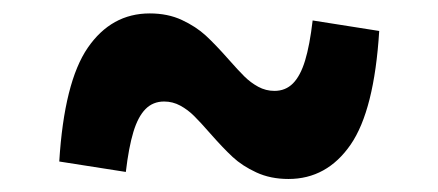

<svg xmlns="http://www.w3.org/2000/svg" viewBox="-20 -479 660 289"><path d="M296.1 -278.5Q281.6 -295.1 272.2 -304.4Q262.8 -313.8 251.4 -320Q240 -326.2 227 -326.2Q210.2 -326.2 199 -314.8Q187.8 -303.5 180.8 -280.5Q173.8 -257.5 169.4 -220.2L69.2 -235.9Q76.6 -355.4 112.1 -407.1Q147.7 -458.8 205.4 -458.8Q232.6 -458.8 253.8 -448.9Q275 -439 289.8 -425.4Q304.5 -411.8 323.9 -389.8Q338.5 -373.2 347.9 -363.9Q357.3 -354.6 368.7 -348.4Q380.1 -342.2 393.1 -342.2Q409.8 -342.2 421 -353.5Q432.2 -364.8 439.2 -387.8Q446.2 -410.8 450.6 -448.2L550.8 -432.4Q543.4 -312.9 507.7 -261.2Q472 -209.6 414.2 -209.6Q387.1 -209.6 365.8 -219.5Q344.6 -229.3 330.2 -242.7Q315.8 -256.1 296.1 -278.5Z"/></svg>

Font: Monaspace Neon Var
Style: Regular
Weight: 400
Designer: Riley Cran and the Lettermatic Team
Version: Version 1.000 (Monaspace Neon Var)